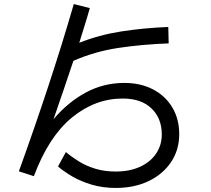

<svg xmlns="http://www.w3.org/2000/svg" viewBox="-20 -841 1040 947"><path d="M551 86Q487 86 433 70Q379 54 337 29.5Q295 5 266 -20L305 -91Q332 -68 368 -45.5Q404 -23 449.5 -9Q495 5 550 5Q620 5 671 -18.5Q722 -42 750 -83.5Q778 -125 778 -178Q778 -257 727.5 -306Q677 -355 585 -355Q449 -355 334.5 -261Q220 -167 147 28L73 4Q149 -206 217 -412Q285 -618 344 -821L423 -801Q411 -758 397.5 -715.5Q384 -673 371 -630Q469 -669 578.5 -686Q688 -703 810 -708L812 -627Q679 -622 563 -604.5Q447 -587 342 -541Q318 -469 293.5 -397Q269 -325 244 -253Q315 -337 403 -384.5Q491 -432 593 -432Q674 -432 735 -400Q796 -368 830 -311Q864 -254 864 -179Q864 -102 824 -42Q784 18 713.5 52Q643 86 551 86Z"/></svg>

Font: Murecho
Style: Regular
Weight: 400
Designer: Neil Summerour
Foundry: Positype
Version: Version 1.010; ttfautohint (v1.8.3)